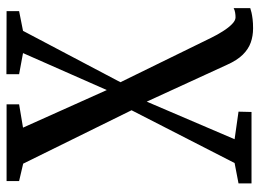

<svg xmlns="http://www.w3.org/2000/svg" viewBox="-128 -456 828 613"><g transform="rotate(-90 286.5 -149.0)"><path d="M503 244.5Q478.5 244.5 457.5 237Q436.5 229.5 418.8 211.5Q401 193.5 386.5 161L269 -95L149 185.5L237 198L236 239.5H8V198L73 185.5L241.5 -143.5L71 -489.5L15.5 -502.5V-542.5H260.5V-502.5L186 -490L306 -222.5L424 -490L356.5 -502.5V-543L558 -542.5V-502.5L495 -490L331 -179L473 111Q482.5 130.5 493.8 148.2Q505 166 516.5 177.2Q528 188.5 538 188.5Q545.5 188.5 553.2 187.2Q561 186 567.5 182.5V235.5Q562 237.5 553.2 239.5Q544.5 241.5 532.2 243Q520 244.5 503 244.5Z"/></g></svg>

Font: Merriweather 48pt
Style: Regular
Weight: 400
Version: Version 2.100